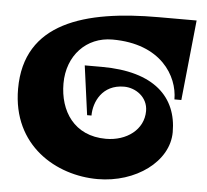

<svg xmlns="http://www.w3.org/2000/svg" viewBox="-52 -755 898 832"><g transform="rotate(5 397.5 -339.0)"><path d="M304 -464 333 -250H352C352 -309 387 -387 482 -387C532 -387 586 -351 586 -290C586 -209 513 -155 423 -155C284 -155 219 -259 219 -378C219 -500 301 -586 414 -586C626 -586 704 -452 704 -351H734L770 -700H604C284 -700 25 -626 25 -338C25 -90 223 22 402 22C568 22 709 -81 709 -209C709 -361 607 -464 378 -464Z"/></g></svg>

Font: Ouroboros
Style: Regular
Weight: 400
Designer: Ariel Martín Pérez
Foundry: Velvetyne Type Foundry
Version: Version 2.001;hotconv 1.0.109;makeotfexe 2.5.65596